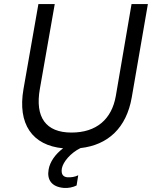

<svg xmlns="http://www.w3.org/2000/svg" viewBox="-20 -720 758 940"><path d="M292 200C312 202 338 197 355 188L363 138C348 146 328 149 310 148C289 146 278 133 283 104C289 73 325 29 374 5C509 -10 599 -94 625 -243L704 -700H624L547 -250C527 -136 452 -71 330 -71C204 -71 151 -146 175 -284L248 -700H168L95 -284C65 -113 138 -8 289 6C249 36 224 74 218 110C209 160 233 195 292 200Z"/></svg>

Font: Fixel Display 20240404
Style: Italic
Weight: 400
Italic angle: -10°
Designer: AlfaBravo + MacPaw
Foundry: Kyrylo Tkachov, Marchela Mozhyna, Serhii Makarenko, Maria Weinstein, Zakhar Kryvoshyya
Version: Version 1.211;Glyphs 3.2 (3225)